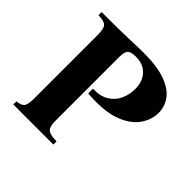

<svg xmlns="http://www.w3.org/2000/svg" viewBox="-168 -835 999 999"><g transform="rotate(45 331.5 -335.0)"><path d="M58 0V-23Q87 -25 100 -38Q113 -51 113 -100V-565Q113 -614 98.5 -627.5Q84 -641 43 -642V-665H113Q186 -665 250 -667.5Q314 -670 346 -670Q450 -670 510.5 -647Q571 -624 597.5 -586.5Q624 -549 624 -504Q624 -452 590.5 -405Q557 -358 484.5 -332.5Q412 -307 293 -316V-351Q347 -349 382 -370.5Q417 -392 433.5 -428Q450 -464 450 -505Q450 -560 419 -593.5Q388 -627 333 -627Q300 -627 286.5 -615.5Q273 -604 273 -565V-100Q273 -68 279.5 -51.5Q286 -35 303.5 -29.5Q321 -24 353 -23V0Z"/></g></svg>

Font: Bona Nova
Style: Bold
Weight: 700
Designer: Mateusz Machalski
Foundry: Capitalics
Version: Version 4.001; ttfautohint (v1.8.3)